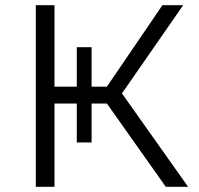

<svg xmlns="http://www.w3.org/2000/svg" viewBox="-20 -720 767 740"><path d="M333 -386V-538H276V-386H190V-700H118V0H190V-321H276V-171H333V-321H392L619 0H705L450 -360L686 -700H606L392 -386Z"/></svg>

Font: Montserrat Z
Style: Regular
Weight: 400
Designer: Julieta Ulanovsky
Foundry: Julieta Ulanovsky
Version: Version 8.000